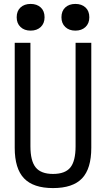

<svg xmlns="http://www.w3.org/2000/svg" viewBox="-20 -948 540 978"><path d="M250 10Q150 10 102.5 -39.5Q55 -89 55 -195V-730H135V-203Q135 -128 162 -95Q189 -62 250 -62Q312 -62 338.5 -95Q365 -128 365 -203V-730H445V-195Q445 -89 398 -39.5Q351 10 250 10ZM136 -792Q104 -792 84.5 -810.5Q65 -829 65 -860Q65 -892 84.5 -910Q104 -928 136 -928Q168 -928 187.5 -910Q207 -892 207 -860Q207 -829 187.5 -810.5Q168 -792 136 -792ZM364 -792Q332 -792 312.5 -810.5Q293 -829 293 -860Q293 -892 312.5 -910Q332 -928 364 -928Q396 -928 415.5 -910Q435 -892 435 -860Q435 -829 415.5 -810.5Q396 -792 364 -792Z"/></svg>

Font: M PLUS 1 Code
Style: Regular
Weight: 400
Designer: Coji Morishita
Foundry: UNDERFOREST DESIGN
Version: Version 1.005